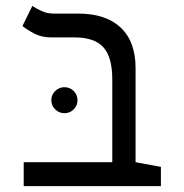

<svg xmlns="http://www.w3.org/2000/svg" viewBox="-20 -632 626 652"><path d="M526.4 -65.4V0H60.5V-81.1H361.3V-362.3Q361.3 -438 331.1 -471.4Q300.8 -504.9 234.4 -504.9H155.3Q122.1 -504.9 97.9 -517.3Q73.7 -529.8 56.2 -543.5L89.8 -611.8Q101.1 -604 120.4 -595Q139.6 -585.9 161.6 -585.9H245.1Q339.4 -585.9 389.9 -538.3Q440.4 -490.7 440.4 -400.9V-81.1ZM198.7 -247.6Q180.7 -247.6 167.5 -260.5Q154.3 -273.4 154.3 -291.5Q154.3 -310.1 167.5 -323Q180.7 -335.9 198.7 -335.9Q217.3 -335.9 230.2 -323Q243.2 -310.1 243.2 -291.5Q243.2 -273.4 230.2 -260.5Q217.3 -247.6 198.7 -247.6Z"/></svg>

Font: CaskaydiaMono NF SemiLight
Style: Regular
Weight: 350
Designer: Aaron Bell
Foundry: Saja Typeworks
Version: Version 2111.001; ttfautohint (v1.8.4);Nerd Fonts 3.1.1